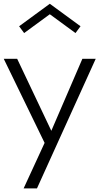

<svg xmlns="http://www.w3.org/2000/svg" viewBox="-23 -784 538 1040"><path d="M105 236.4 218.6 -10 -2.7 -465.5H70L255 -75.5L423.2 -465.5H495.5L177.3 236.4ZM107.7 -605 80.5 -641.8 246.8 -763.6 413.2 -641.8 385.9 -605 246.8 -706.8Z"/></svg>

Font: Spartan
Style: Regular
Weight: 400
Designer: Matt Bailey, Mirko Velimirovic
Foundry: Matt Bailey
Version: Version 1.005